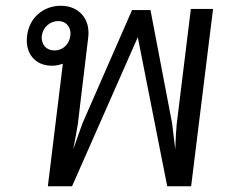

<svg xmlns="http://www.w3.org/2000/svg" viewBox="-20 -646 781 666"><path d="M146 0H230L458 -517L560 0H643L719 -615H642L593 -216C591 -196 589 -164 588 -128L577 -218L502 -611H438L266 -218L234 -128C241 -164 247 -196 250 -216L286 -516C294 -580 254 -626 191 -626C129 -626 81 -583 74 -522C66 -461 102 -418 160 -418C174 -418 187 -421 198 -425ZM125 -522C129 -551 153 -573 182 -573C210 -573 228 -551 224 -522C220 -492 198 -471 169 -471C140 -471 122 -492 125 -522Z"/></svg>

Font: TPK Tissa Web
Style: Italic
Weight: 400
Italic angle: -7°
Designer: Jacques Le Bailly, Suppakit Chalermlarp | Katatrad Co.,Ltd.
Foundry: Jacques Le Bailly, Cadson Demak Co.,Ltd.
Version: Version 5.000;Glyphs 3.1.2 (3151)